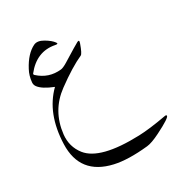

<svg xmlns="http://www.w3.org/2000/svg" viewBox="-212 -610 1149 1225"><g transform="rotate(-30 362.5 2.5)"><path d="M217.3 -459Q246.6 -473.1 287.8 -449Q329.1 -424.8 346.2 -400.4Q356.9 -385.3 333 -390.1Q208 -415 120.1 -303.7Q115.7 -297.9 122.6 -291Q192.4 -226.6 287.1 -236.8Q303.2 -238.8 334 -257.3Q450.7 -329.6 465.8 -336.9Q484.4 -345.7 475.1 -319.8Q452.6 -256.3 439.9 -250.5Q358.9 -214.4 241.7 -128.4Q111.8 -33.2 93.8 130.9Q84.5 216.8 136.2 282.7Q218.3 386.7 507.3 377Q585.4 374.5 711.9 351.6Q722.7 349.6 724.6 355.5Q729.5 370.6 616.2 427.2Q552.7 459 517.6 462.4Q370.6 477.5 276.4 456.1Q56.6 406.2 64 185.1Q71.3 -36.1 197.8 -159.7Q119.1 -190.9 94.2 -225.6Q84 -239.7 85.4 -257.3Q89.4 -304.2 110.4 -342.8Q156.2 -429.2 217.3 -459Z"/></g></svg>

Font: Amiri Quran
Style: Regular
Weight: 400
Designer: Khaled Hosny
Version: Version 000.105